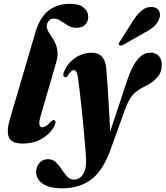

<svg xmlns="http://www.w3.org/2000/svg" viewBox="-20 -745 873 1012"><path d="M348.5 -725Q397.5 -725 421.2 -704.8Q445 -684.5 445 -657Q445 -631 429 -614.8Q413 -598.5 383.5 -598.5Q358.5 -598.5 338.2 -610.5Q318 -622.5 300.2 -634.8Q282.5 -647 263.5 -647Q247.5 -647 237.2 -635.2Q227 -623.5 226.5 -607.5Q226.5 -590.5 238 -573.2Q249.5 -556 262.8 -534.5Q276 -513 281.8 -483.8Q287.5 -454.5 275.5 -413.5L196.5 -142.5Q184.5 -102 187.8 -88Q191 -74 203 -74Q212.5 -74 222.8 -80.5Q233 -87 246.5 -103Q258.5 -114.5 266.5 -111.5Q279 -106.5 266.5 -81.5Q246.5 -41 202.5 -14.8Q158.5 11.5 99.5 11.5Q40 11.5 26.8 -21.5Q13.5 -54.5 31.5 -115L167 -576Q190.5 -654.5 236.8 -689.8Q283 -725 348.5 -725Z M652 -326.5Q676 -397 705.8 -432.2Q735.5 -467.5 774 -467.5Q801.5 -467.5 817.2 -449.8Q833 -432 833 -402.5Q833 -365 809.5 -337.8Q786 -310.5 747 -291.5Q721.5 -279.5 702.2 -265.5Q683 -251.5 667.5 -227.8Q652 -204 637.5 -164L566.5 33Q526 150.5 463.5 199Q401 247.5 308 247.5Q240.5 247.5 205.5 223.5Q170.5 199.5 170.5 160.5Q170.5 133 188 113.5Q205.5 94 233 94Q257.5 94 274.5 110.2Q291.5 126.5 305.2 147.8Q319 169 334 185.2Q349 201.5 370 201.5Q398 201.5 415.8 176.5Q433.5 151.5 434 108.5Q434 90 430.8 48Q427.5 6 422.5 -48Q417.5 -102 411.8 -158Q406 -214 400.5 -261.2Q395 -308.5 391 -335.5Q386 -375.5 369 -375.5Q355.5 -375.5 337.5 -346.5Q330.5 -336.5 321.5 -338.5Q317.5 -339.5 314.8 -345Q312 -350.5 315.5 -361.5Q332.5 -408 373 -437.5Q413.5 -467 464 -467Q532.5 -467 540 -385Q542 -363 544.8 -323.5Q547.5 -284 550.5 -236.2Q553.5 -188.5 556.2 -139.8Q559 -91 560.5 -50.5ZM682.5 -638Q705 -672.5 729.2 -691.5Q753.5 -710.5 781.5 -708Q809.5 -706 818.5 -687.2Q827.5 -668.5 820 -648.5Q811.5 -623 791 -605Q770.5 -587 739.5 -571.5L628.5 -508Q613 -502 607.5 -509Q604 -513.5 606.5 -518.2Q609 -523 613.5 -528.5Z"/></svg>

Font: Fraunces 72pt
Style: Bold Italic
Weight: 700
Italic angle: -16°
Version: Version 1.000;[b76b70a41]